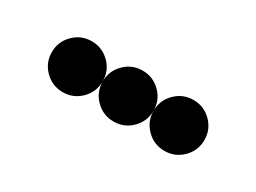

<svg xmlns="http://www.w3.org/2000/svg" viewBox="-25 -839 597 447"><g transform="rotate(30 273.5 -615.5)"><path d="M205.1 -615.2Q205.1 -586.9 185.1 -566.9Q165 -546.9 136.7 -546.9Q108.4 -546.9 88.4 -566.9Q68.4 -586.9 68.4 -615.2Q68.4 -643.6 88.4 -663.6Q108.4 -683.6 136.7 -683.6Q165 -683.6 185.1 -663.6Q205.1 -643.6 205.1 -615.2ZM341.8 -615.2Q341.8 -586.9 321.8 -566.9Q301.8 -546.9 273.4 -546.9Q245.1 -546.9 225.1 -566.9Q205.1 -586.9 205.1 -615.2Q205.1 -643.6 225.1 -663.6Q245.1 -683.6 273.4 -683.6Q301.8 -683.6 321.8 -663.6Q341.8 -643.6 341.8 -615.2ZM478.5 -615.2Q478.5 -586.9 458.5 -566.9Q438.5 -546.9 410.2 -546.9Q381.8 -546.9 361.8 -566.9Q341.8 -586.9 341.8 -615.2Q341.8 -643.6 361.8 -663.6Q381.8 -683.6 410.2 -683.6Q438.5 -683.6 458.5 -663.6Q478.5 -643.6 478.5 -615.2Z"/></g></svg>

Font: DatDot
Style: Bold
Weight: 700
Designer: GGBot
Version: 1.00